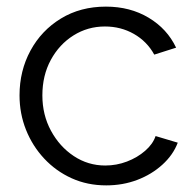

<svg xmlns="http://www.w3.org/2000/svg" viewBox="-20 -550 589 580"><path d="M301 10Q244 10 196.5 -11.5Q149 -33 113.5 -71Q78 -109 58.5 -158Q39 -207 39 -262Q39 -336 72 -397Q105 -458 164 -494Q223 -530 300 -530Q373 -530 429 -496.5Q485 -463 512 -406L446 -385Q424 -425 384.5 -447.5Q345 -470 297 -470Q245 -470 202 -443Q159 -416 133.5 -369Q108 -322 108 -262Q108 -203 134 -155Q160 -107 203 -78.5Q246 -50 298 -50Q332 -50 363.5 -62Q395 -74 418.5 -94.5Q442 -115 450 -139L517 -119Q503 -82 470.5 -52.5Q438 -23 394.5 -6.5Q351 10 301 10Z"/></svg>

Font: Raleway Thin
Style: Regular
Weight: 400
Version: Version 4.026